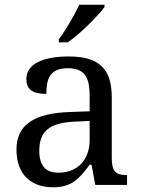

<svg xmlns="http://www.w3.org/2000/svg" viewBox="-20 -786 603 816"><path d="M230 -606H268C321 -642 399 -721 424 -756V-766H317C296 -721 259 -657 230 -619ZM205 10C288 10 319 -30 361 -86H369L385 0H520V-42H517C472 -42 455 -58 455 -114V-373C455 -500 394 -546 272 -546C173 -546 92 -519 92 -450C92 -404 121 -387 177 -387C177 -450 191 -496 268 -496C350 -496 361 -445 361 -373V-313L278 -310C125 -305 50 -256 50 -150C50 -41 116 10 205 10ZM228 -52C173 -52 147 -83 147 -145C147 -223 184 -264 297 -269L361 -272V-191C361 -106 309 -52 228 -52Z"/></svg>

Font: Noto Serif Thai
Style: Regular
Weight: 400
Designer: Monotype Design Team
Foundry: Monotype Imaging Inc.
Version: Version 1.901